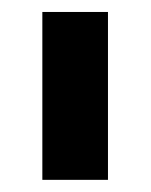

<svg xmlns="http://www.w3.org/2000/svg" viewBox="-20 -747 249 316"><path d="M157.7 -727.3H49.7V-451H157.7Z"/></svg>

Font: TID UI
Style: Bold
Weight: 700
Designer: The TID Project Authors
Foundry: Bakken & Bæck
Version: Version 1.001;hotconv 1.0.109;makeotfexe 2.5.65596